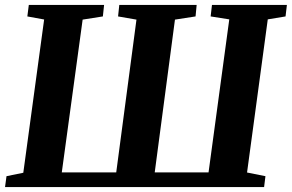

<svg xmlns="http://www.w3.org/2000/svg" viewBox="-20 -763 1190 783"><path d="M0.5 0 6.5 -44.5 75 -58.5 160 -683.5 91.5 -696 97.5 -743H404.5L399.5 -696L317 -683L232 -60H454L536.5 -683L461.5 -696L466.5 -743H782L777.5 -696L693.5 -683L611 -60H830.5L915 -684L839 -696L844.5 -743H1150L1144.5 -696L1072 -684L987.5 -59.5L1062.5 -44.5L1057 0Z"/></svg>

Font: Merriweather 36pt ExtraBold
Style: Italic
Weight: 800
Italic angle: -7.8°
Version: Version 2.101